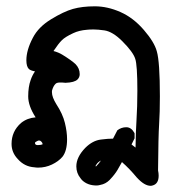

<svg xmlns="http://www.w3.org/2000/svg" viewBox="-20 -272 540 608"><path d="M327.1 297.9Q314.5 310.5 297.9 313.5Q291 315.4 286.1 315.4Q256.8 315.4 239.3 297.9L235.4 293Q221.7 276.4 221.7 254.9Q221.7 225.6 250 196.3Q273.4 172.9 299.8 169.9Q321.3 167 337.9 167L351.6 140.6Q364.3 130.9 379.9 130.9Q395.5 130.9 405.3 148.4L406.2 150.4V166L396.5 185.5Q402.3 190.4 409.2 195.3Q410.2 137.7 412.1 111.3Q415 65.4 415 15.6Q415 -66.4 408.2 -85.9Q401.4 -107.4 367.2 -141.6Q336.9 -171.9 310.5 -175.8Q290 -178.7 276.4 -178.7Q262.7 -178.7 254.9 -177.7Q230.5 -175.8 211.9 -167Q186.5 -155.3 175.8 -144.5Q165 -133.8 149.4 -110.4Q165 -106.4 177.7 -98.6Q206.1 -81.1 218.8 -69.3Q232.4 -55.7 232.4 -37.1Q232.4 -27.3 225.6 -20.5Q215.8 -10.7 187.5 -9.8Q179.7 -10.7 176.3 -10.7Q172.9 -10.7 169.9 -10.7Q159.2 -10.7 155.3 -5.9Q148.4 1 144.5 15.6Q144.5 17.6 144.5 20.5Q144.5 35.2 158.2 57.6Q178.7 88.9 185.5 117.2Q192.4 145.5 192.4 168.9Q192.4 206.1 177.7 224.6Q165 239.3 144.5 249Q124 258.8 100.6 258.8Q94.7 258.8 88.9 257.8Q57.6 255.9 36.1 231.4Q16.6 210.9 16.6 183.6Q16.6 143.6 46.9 117.2Q66.4 101.6 92.8 99.6Q69.3 63.5 69.3 33.2Q69.3 2.9 77.1 -18.6Q82 -33.2 90.8 -45.9Q76.2 -48.8 71.3 -53.7Q63.5 -61.5 63.5 -81.1Q63.5 -113.3 84 -152.3Q101.6 -186.5 141.6 -210.9Q181.6 -235.4 210.9 -243.7Q240.2 -252 280.3 -252Q320.3 -252 361.3 -233.9Q402.3 -215.8 435.5 -177.2Q468.8 -138.7 476.6 -109.4Q486.3 -76.2 486.3 33.2Q486.3 84 483.9 121.1Q481.4 158.2 480.5 267.6Q482.4 276.4 482.4 284.2Q482.4 310.5 462.9 315.4Q460 316.4 457 316.4Q437.5 316.4 414.1 291Q414.1 291 413.1 290Q390.6 262.7 366.2 241.2Q360.4 252 352.1 266.1Q343.8 280.3 327.1 297.9ZM282.2 253.9Q283.2 253.9 284.2 254.9Q292 247.1 299.8 236.3Q290 241.2 285.2 249Q283.2 252 282.2 253.9ZM97.7 174.8Q90.8 177.7 90.8 180.7Q90.8 187.5 99.6 187.5Q109.4 187.5 115.2 184.6Q114.3 179.7 110.8 176.3Q107.4 172.9 104 172.9Q100.6 172.9 97.7 174.8Z"/></svg>

Font: JasonHandwriting2
Style: SemiBold
Weight: 600
Version: Version 1.04.7